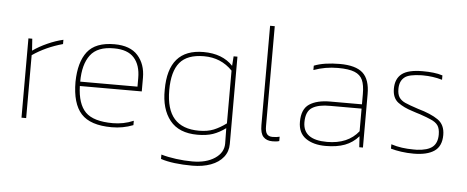

<svg xmlns="http://www.w3.org/2000/svg" viewBox="-55 -810 2778 1143"><g transform="rotate(5 1334.5 -239.0)"><path d="M116.9 0V-375.9Q195.1 -429.9 297.2 -458.2V-483.8Q250.9 -473 203 -451.4Q155.1 -429.9 116.9 -402.9L112 -473.9H89V0Z M756.7 -13.9V-40Q726.6 -27 695.6 -20.9Q664.6 -14.8 633.5 -14.8Q517.5 -14.8 469.6 -62.9Q421.8 -111.1 418.6 -218.1H788.7V-299.9Q788.7 -380.8 742.8 -432.3Q696.9 -483.8 602.5 -483.8Q489.7 -483.8 441.1 -421.3Q392.5 -358.8 390.7 -241Q390.7 -111.1 445.8 -50.6Q500.9 9.9 628.6 9.9Q662.8 9.9 694.2 4Q725.7 -1.8 756.7 -13.9ZM602.5 -459.1Q683.9 -459.1 722.3 -416.1Q760.8 -373.2 760.8 -295.9V-244.2H418.6Q418.6 -347.1 461.1 -403.6Q503.6 -460 602.5 -459.1Z M1338.1 -473.9V48.1Q1338.1 93.1 1311.6 126.6Q1285.1 160.1 1237.2 178.1Q1189.3 196 1125.9 196Q1070.1 196 1021.1 190Q972.1 183.9 937.9 172.2V146.1Q978 157.8 1027.4 164.3Q1076.9 170.9 1125 170.9Q1207.3 170.9 1258.8 136.5Q1310.3 102.1 1310.3 48.1L1308.9 -44.1Q1271.1 -16.2 1233.1 -3.1Q1195.1 9.9 1141.2 9.9Q1030.1 9.9 976.2 -57.6Q922.2 -125 924 -240.1Q924 -483.8 1134.9 -483.8Q1248.2 -483.8 1311.2 -416.8L1315.2 -473.9ZM1147.9 -14.8Q1199.2 -14.8 1236.1 -29.9Q1272.9 -45 1310.3 -72.8V-388Q1241.9 -459.1 1140.3 -459.1Q1040 -459.1 995.5 -405.6Q951 -352.1 951 -240.1Q951 -125.9 1000 -70.4Q1049 -14.8 1147.9 -14.8Z M1629.9 4.9V-21.1Q1613.8 -16.2 1586.8 -16.2Q1564.7 -16.2 1554.2 -29.7Q1543.6 -43.2 1543.6 -76V-674H1515.7V-80Q1515.7 -31 1534.8 -10.6Q1554 9.9 1588.6 9.9Q1597.6 9.9 1609.3 9Q1621 8.1 1629.9 4.9Z M2103.4 -65.2 2107.5 0H2129.5V-318.8Q2129.5 -406.9 2087 -445.4Q2044.5 -483.8 1949.2 -483.8Q1904.2 -483.8 1864.9 -478Q1825.5 -472.1 1795.4 -460V-433.9Q1864.2 -459.1 1940.2 -459.1Q2005.4 -459.1 2039.8 -445.1Q2074.2 -431.2 2087.7 -401.1Q2101.2 -371 2101.2 -317V-255.8H1912.3Q1832.3 -255.8 1787.3 -225.9Q1742.4 -196 1742.4 -120.1Q1742.4 -54 1787.8 -22Q1833.2 9.9 1906.5 9.9Q1974.4 9.9 2021.8 -8.1Q2069.2 -26.1 2103.4 -65.2ZM1769.3 -120.1Q1769.3 -184.8 1806.9 -208Q1844.4 -231.1 1914.6 -230.2H2101.2V-94.9Q2038.2 -14.8 1913.2 -14.8Q1769.3 -14.8 1769.3 -120.1Z M2599.4 -116Q2599.4 -177.2 2556.9 -206.6Q2514.4 -236.1 2436.2 -258.1Q2381.3 -276.1 2357.2 -287.1Q2333.2 -298.1 2321.3 -316.1Q2309.4 -334.1 2309.4 -366Q2309.4 -413.2 2338.6 -436.2Q2351.2 -446.9 2376.8 -452.6Q2402.4 -458.2 2438.4 -459.1Q2443.3 -459.1 2448.3 -459.1Q2478.4 -459.1 2507 -455Q2535.5 -451 2563.4 -442.9V-469Q2538.2 -477.1 2508.8 -480.4Q2479.3 -483.8 2444.2 -483.8Q2358.4 -483.8 2320.4 -454.4Q2282.4 -424.9 2282.4 -365.1Q2282.4 -309.8 2316.8 -283.9Q2351.2 -258.1 2404.2 -241.9Q2420.4 -237 2428.5 -233.8Q2436.2 -231.1 2450.5 -227.1Q2497.3 -210.9 2514.4 -202.8Q2545.4 -190.2 2558.9 -171.1Q2572.4 -152 2572.4 -116Q2572.4 -66.1 2543.4 -42Q2514.4 -18 2450.5 -14.8Q2440.2 -14.8 2429.4 -14.8Q2394.3 -14.8 2361.3 -19.3Q2328.2 -23.8 2296.3 -34.2V-8.1Q2324.2 0 2359.3 4.9Q2394.3 9.9 2432.6 9.9Q2513.5 9.9 2556.4 -19.6Q2599.4 -49 2599.4 -116Z"/></g></svg>

Font: Arad-VF Thin Dots1
Style: Regular
Weight: 100
Designer: Mohammad Darvishi
Version: Version 1.000;August 30, 2024;FontCreator 15.0.0.2992 64-bit